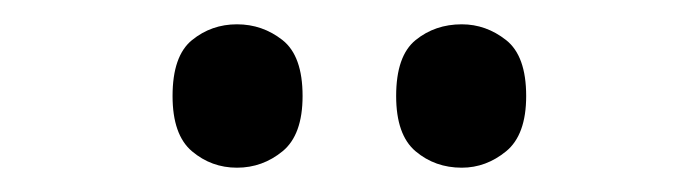

<svg xmlns="http://www.w3.org/2000/svg" viewBox="-20 -768 576 158"><path d="M360 -630Q338 -630 322 -643.5Q306 -657 306 -689Q306 -722 322 -735Q338 -748 360 -748Q380 -748 396.5 -735Q413 -722 413 -689Q413 -657 396.5 -643.5Q380 -630 360 -630ZM175 -630Q154 -630 138 -643.5Q122 -657 122 -689Q122 -722 138 -735Q154 -748 175 -748Q196 -748 212.5 -735Q229 -722 229 -689Q229 -657 212.5 -643.5Q196 -630 175 -630Z"/></svg>

Font: Noto Serif SemiCondensed SemiBold
Style: Regular
Weight: 600
Width: 4
Designer: Monotype Design Team
Foundry: Monotype Imaging Inc.
Version: Version 2.013; ttfautohint (v1.8.4.7-5d5b)